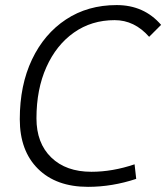

<svg xmlns="http://www.w3.org/2000/svg" viewBox="-20 -723 652 753"><path d="M325.2 9.8Q200.2 9.8 128.9 -61Q57.6 -131.8 57.6 -255.4Q57.6 -389.2 105.5 -489.7Q153.3 -590.3 238.8 -646.7Q324.2 -703.1 437.5 -703.1Q544.9 -703.1 611.8 -625.5L564.9 -578.6Q507.3 -644 429.7 -644Q338.9 -644 269.8 -595.2Q200.7 -546.4 161.9 -459.7Q123 -373 123 -258.8Q123 -161.6 180.9 -105.5Q238.8 -49.3 338.4 -49.3Q421.4 -49.3 507.8 -78.6L514.2 -21.5Q419.9 9.8 325.2 9.8Z"/></svg>

Font: Cascadia Mono Light
Style: Italic
Weight: 300
Italic angle: -10°
Monospace: yes
Designer: Aaron Bell
Foundry: Saja Typeworks
Version: Version 2404.023; ttfautohint (v1.8.4)